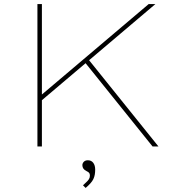

<svg xmlns="http://www.w3.org/2000/svg" viewBox="-20 -720 893 944"><path d="M175 -218V-246L711 -700H744ZM164 0V-700H186V0ZM730 0 397 -414 414 -429 759 0ZM401 204 388 191Q395 184 403 177Q411 170 416.5 162Q422 154 422 144Q422 136 419 131Q416 126 405 121Q395 116 390 109Q385 102 385 92Q385 83 392 75.5Q399 68 412 68Q429 68 438.5 80.5Q448 93 448 114Q448 127 446 138.5Q444 150 439 160.5Q434 171 424.5 181.5Q415 192 401 204Z"/></svg>

Font: Lexend Mega Thin
Style: Regular
Weight: 250
Version: Version 1.007